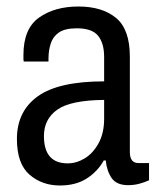

<svg xmlns="http://www.w3.org/2000/svg" viewBox="-20 -558 481 590"><path d="M164 12Q109 12 70.5 -21.5Q32 -55 32 -131Q32 -216 96 -262Q160 -308 300 -308V-383Q300 -425 281.5 -448Q263 -471 216 -471Q180 -471 161.5 -458.5Q143 -446 136 -424.5Q129 -403 129 -378V-369H53Q52 -373 52 -378Q52 -383 52 -389Q52 -470 100 -504Q148 -538 221 -538Q294 -538 336.5 -503Q379 -468 379 -384V-91Q379 -57 405 -57H438V-4Q425 2 408.5 6.5Q392 11 374 11Q338 11 323 -11Q308 -33 305 -65H299Q280 -31 246.5 -9.5Q213 12 164 12ZM188 -56Q215 -56 240.5 -71.5Q266 -87 283 -118Q300 -149 300 -193V-251Q197 -250 156 -221Q115 -192 115 -140Q115 -56 188 -56Z"/></svg>

Font: Archivo Condensed
Style: Regular
Weight: 400
Width: 3
Designer: Hector Gatti
Foundry: Omnibus-Type
Version: Version 2.001; ttfautohint (v1.8.3)